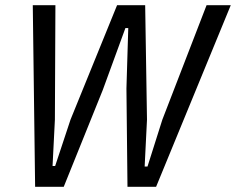

<svg xmlns="http://www.w3.org/2000/svg" viewBox="-20 -718 907 738"><path d="M115 0 106 -698H193L191 -258L182 -80H192L251 -258L430 -698H538L545 -258L536 -78H547L604 -258L774 -698H867L580 0H470L466 -378L473 -610H462L375 -372L225 0Z"/></svg>

Font: IBM Plex Sans Cond Text
Style: Italic
Weight: 450
Width: 3
Italic angle: -11°
Designer: Mike Abbink, Paul van der Laan, Pieter van Rosmalen
Foundry: Bold Monday
Version: Version 1.3